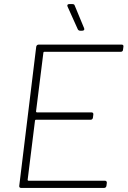

<svg xmlns="http://www.w3.org/2000/svg" viewBox="-20 -918 623 938"><path d="M391 -780 345 -891C344 -896 339 -898 334 -898H318C310 -898 307 -893 310 -886L360 -775C362 -771 366 -768 371 -768H382C390 -768 394 -773 391 -780ZM581 -675 583 -690C584 -696 581 -700 575 -700H168C163 -700 158 -696 157 -690L74 -10C73 -4 77 0 82 0H489C495 0 499 -4 500 -10L502 -25C502 -31 499 -35 493 -35H119C117 -35 115 -37 115 -39L151 -329C151 -331 153 -333 155 -333H423C429 -333 433 -337 434 -343L436 -359C437 -365 433 -369 427 -369H160C158 -369 156 -371 156 -373L192 -661C192 -663 194 -665 196 -665H571C576 -665 581 -669 581 -675Z"/></svg>

Font: Barlow ExtraLight
Style: Italic
Weight: 275
Italic angle: -7°
Designer: Jeremy Tribby
Foundry: Tribby Type
Version: Version 1.422;hotconv 1.0.109;makeotfexe 2.5.65596